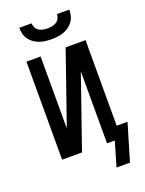

<svg xmlns="http://www.w3.org/2000/svg" viewBox="-190 -978 931 1233"><g transform="rotate(-20 275.5 -361.5)"><path d="M275 -750Q254 -750 233 -752.5Q212 -755 192.5 -762Q173 -769 155.5 -781.5Q138 -794 126 -811Q114 -828 109 -848.5Q104 -869 104 -890H188Q188 -875 195.5 -860.5Q203 -846 216 -838Q229 -830 244.5 -827Q260 -824 275 -824Q290 -824 305.5 -827Q321 -830 334 -838Q347 -846 354.5 -860.5Q362 -875 362 -890H446Q446 -869 441 -848.5Q436 -828 424 -811Q412 -794 394.5 -781.5Q377 -769 357.5 -762Q338 -755 317 -752.5Q296 -750 275 -750ZM384 167 433 0H380V-492L209 0H73V-670H170V-178L341 -670H477V-85H551L476 167Z"/></g></svg>

Font: Lode Dark
Style: Bold
Weight: 700
Monospace: yes
Designer: Belleve Invis
Foundry: Belleve Invis
Version: Version 29.2.0; ttfautohint (v1.8.3)